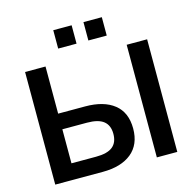

<svg xmlns="http://www.w3.org/2000/svg" viewBox="-126 -1033 1171 1161"><g transform="rotate(-15 459.5 -452.5)"><path d="M78 0V-705H206V-410H375Q491 -410 556 -358.5Q621 -307 621 -206Q621 -106 556 -53Q491 0 375 0ZM714 0V-705H842V0ZM206 -99H360Q431 -99 464 -125.5Q497 -152 497 -206Q497 -259 464 -285.5Q431 -312 360 -312H206ZM497 -790V-905H612V-790ZM308 -790V-905H423V-790Z"/></g></svg>

Font: MulishBold
Style: Bold
Weight: 700
Designer: Vernon Adams
Foundry: Vernon Adams
Version: Version 3.602; ttfautohint (v1.8.3)